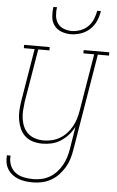

<svg xmlns="http://www.w3.org/2000/svg" viewBox="-63 -782 636 1047"><g transform="rotate(5 255.5 -258.5)"><path d="M158 223Q137 223 117 220.5Q97 218 78.5 211Q60 204 45 192.5Q30 181 19.5 164.5Q9 148 5.5 128.5Q2 109 4 88H24Q21 115 30.5 139.5Q40 164 59.5 179Q79 194 105 199.5Q131 205 158 205Q180 205 203 200Q226 195 247 183Q268 171 285 152.5Q302 134 313.5 113.5Q325 93 332 70.5Q339 48 343 25L363 -100Q351 -76 332.5 -55Q314 -34 291 -19Q268 -4 242 2Q216 8 190 8Q164 8 139.5 1Q115 -6 96.5 -22.5Q78 -39 68 -61.5Q58 -84 53.5 -109Q49 -134 50.5 -160.5Q52 -187 56 -213L104 -502H45V-520H185V-502H124L75 -210Q72 -186 70.5 -162.5Q69 -139 72.5 -116Q76 -93 85.5 -72.5Q95 -52 112 -37.5Q129 -23 151 -16.5Q173 -10 197 -10Q219 -10 241.5 -15.5Q264 -21 284.5 -33Q305 -45 321.5 -63Q338 -81 349.5 -101.5Q361 -122 367.5 -144Q374 -166 378 -189L430 -502H371V-520H511V-502H450L362 28Q358 53 350.5 77.5Q343 102 329.5 124.5Q316 147 297.5 166.5Q279 186 256 199Q233 212 207.5 217.5Q182 223 158 223ZM293 -600Q266 -600 241 -609.5Q216 -619 201.5 -639Q187 -659 184.5 -686Q182 -713 186 -740H206Q202 -717 204.5 -693.5Q207 -670 219 -652.5Q231 -635 252 -626.5Q273 -618 296 -618Q319 -618 343 -626.5Q367 -635 385 -652.5Q403 -670 412.5 -693.5Q422 -717 426 -740H446Q442 -713 430.5 -686Q419 -659 397.5 -639Q376 -619 348 -609.5Q320 -600 293 -600Z"/></g></svg>

Font: Iosevka Curly Slab Thin
Style: Italic
Weight: 100
Italic angle: -9°
Monospace: yes
Designer: Belleve Invis
Foundry: Belleve Invis
Version: Version 22.1.2; ttfautohint (v1.8.4)